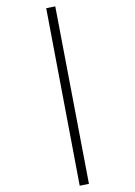

<svg xmlns="http://www.w3.org/2000/svg" viewBox="-168 -824 799 1134"><g transform="rotate(15 231.0 -257.0)"><path d="M-24.9 -725.1 23.9 -749.5 487.3 211.4 437.5 236.3Z"/></g></svg>

Font: GravitasOne
Style: Regular
Weight: 400
Designer: Riccardo De Franceschi
Foundry: Sorkin Type Co.
Version: Version 1.001